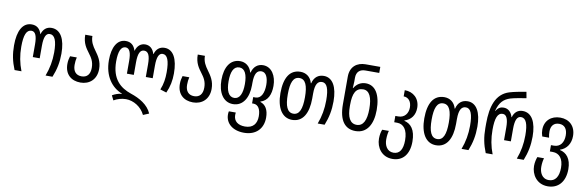

<svg xmlns="http://www.w3.org/2000/svg" viewBox="-62 -1355 6683 2190"><g transform="rotate(10 3279.5 -260.0)"><path d="M101 0H181C147 -88 130 -176 130 -276C130 -411 156 -475 214 -475C260 -475 280 -425 280 -328V-182H360V-328C360 -428 382 -475 426 -475C484 -475 511 -410 511 -277C511 -179 494 -89 460 0H540C578 -92 595 -178 595 -277C595 -446 539 -547 434 -547C377 -547 338 -513 321 -455H319C302 -513 265 -547 205 -547C100 -547 46 -446 46 -277C46 -177 62 -94 101 0Z M865 10C969 10 1049 -58 1049 -178C1049 -269 1009 -325 970 -379C937 -424 908 -470 908 -537H825C825 -438 866 -386 902 -337C934 -294 964 -252 964 -178C964 -102 928 -62 865 -62C801 -62 765 -104 765 -177C765 -210 768 -236 775 -265H697C688 -235 682 -209 682 -173C682 -54 757 10 865 10Z M1632 250 1699 222C1658 125 1557 68 1454 34C1332 -8 1225 -91 1225 -299C1225 -414 1251 -475 1304 -475C1350 -475 1370 -425 1370 -328V-182H1450V-328C1450 -428 1472 -475 1519 -475C1569 -475 1589 -426 1589 -328V-182H1669V-328C1669 -427 1690 -475 1734 -475C1788 -475 1814 -411 1814 -277C1814 -204 1805 -139 1777 -71L1850 -48C1884 -123 1898 -195 1898 -277C1898 -446 1844 -547 1744 -547C1685 -547 1647 -513 1630 -455H1627C1611 -513 1573 -547 1519 -547C1467 -547 1428 -513 1411 -455H1409C1392 -513 1355 -547 1295 -547C1195 -547 1141 -449 1141 -299C1141 -112 1234 6 1353 52V55C1317 57 1273 73 1244 91L1271 145C1309 122 1360 106 1411 106C1498 106 1590 161 1632 250Z M2168 10C2272 10 2352 -58 2352 -178C2352 -269 2312 -325 2273 -379C2240 -424 2211 -470 2211 -537H2128C2128 -438 2169 -386 2205 -337C2237 -294 2267 -252 2267 -178C2267 -102 2231 -62 2168 -62C2104 -62 2068 -104 2068 -177C2068 -210 2071 -236 2078 -265H2000C1991 -235 1985 -209 1985 -173C1985 -54 2060 10 2168 10Z M2801 250C2939 250 3021 165 3021 37C3021 -54 2987 -109 2925 -129V-133C3008 -158 3041 -235 3041 -334C3041 -449 2985 -547 2884 -547C2823 -547 2775 -510 2757 -439H2753C2732 -513 2678 -547 2619 -547C2505 -547 2444 -449 2444 -299C2444 -155 2507 -50 2620 -50C2737 -50 2798 -156 2798 -299V-326C2798 -436 2827 -475 2878 -475C2932 -475 2958 -413 2958 -331C2958 -240 2927 -169 2862 -169H2835V-96H2851C2909 -96 2936 -41 2936 36C2936 122 2893 178 2800 178C2720 178 2668 140 2668 67C2668 58 2669 49 2670 39H2590C2587 51 2586 63 2586 76C2586 177 2668 250 2801 250ZM2622 -122C2556 -122 2527 -192 2527 -299C2527 -407 2555 -475 2622 -475C2687 -475 2716 -407 2716 -299C2716 -191 2687 -122 2622 -122Z M3316 10C3440 10 3501 -99 3501 -269V-326C3501 -436 3530 -475 3580 -475C3636 -475 3662 -410 3662 -277C3662 -179 3646 -89 3612 0H3692C3729 -92 3746 -178 3746 -280C3746 -446 3690 -547 3588 -547C3525 -547 3477 -513 3459 -439H3455C3435 -513 3379 -547 3318 -547C3194 -547 3133 -446 3133 -269C3133 -98 3199 10 3316 10ZM3318 -62C3247 -62 3218 -135 3218 -269C3218 -404 3246 -475 3318 -475C3388 -475 3417 -404 3417 -269C3417 -134 3388 -62 3318 -62Z M4050 10C4179 10 4248 -97 4248 -268C4248 -448 4183 -547 4074 -547C4015 -547 3969 -517 3940 -468H3936C3938 -494 3940 -523 3940 -543V-587C3940 -657 3980 -690 4043 -690H4203V-760H4033C3935 -760 3857 -704 3857 -586V-266C3857 -79 3927 10 4050 10ZM4051 -62C3973 -62 3939 -134 3939 -256V-275C3939 -408 3972 -474 4057 -474C4129 -474 4163 -399 4163 -266C4163 -136 4128 -62 4051 -62Z M4520 250C4639 250 4712 165 4712 17C4712 -123 4656 -184 4580 -202V-206C4656 -229 4699 -289 4699 -372C4699 -481 4623 -547 4524 -547V-475C4578 -475 4616 -433 4616 -362C4616 -296 4577 -239 4503 -239H4469V-166H4503C4577 -166 4627 -107 4627 16C4627 119 4593 178 4520 178C4445 178 4413 111 4413 43C4413 0 4420 -40 4426 -58H4349C4338 -34 4330 5 4330 48C4330 149 4395 250 4520 250Z M4982 10C5106 10 5167 -99 5167 -269V-326C5167 -436 5196 -475 5246 -475C5302 -475 5328 -410 5328 -277C5328 -179 5312 -89 5278 0H5358C5395 -92 5412 -178 5412 -280C5412 -446 5356 -547 5254 -547C5191 -547 5143 -513 5125 -439H5121C5101 -513 5045 -547 4984 -547C4860 -547 4799 -446 4799 -269C4799 -98 4865 10 4982 10ZM4984 -62C4913 -62 4884 -135 4884 -269C4884 -404 4912 -475 4984 -475C5054 -475 5083 -404 5083 -269C5083 -134 5054 -62 4984 -62Z M5558 0H5638C5604 -88 5588 -176 5588 -276C5588 -411 5613 -475 5672 -475C5717 -475 5738 -425 5738 -328V-182H5817V-328C5817 -428 5839 -475 5884 -475C5942 -475 5968 -410 5968 -277C5968 -179 5952 -89 5918 0H5998C6035 -92 6052 -178 6052 -277C6052 -446 5996 -547 5891 -547C5834 -547 5795 -513 5779 -455H5776C5760 -513 5722 -547 5671 -547C5641 -547 5609 -538 5582 -492H5579C5606 -597 5652 -638 5725 -662C5767 -675 5841 -687 5907 -698L5894 -770C5818 -757 5754 -745 5701 -729C5551 -682 5504 -532 5504 -334V-282C5504 -177 5520 -94 5558 0Z M6319 250C6439 250 6518 165 6518 17C6518 -104 6462 -166 6386 -182V-186C6462 -211 6505 -278 6505 -364C6505 -481 6429 -547 6327 -547C6220 -547 6147 -480 6147 -376C6147 -348 6150 -329 6160 -299H6239C6233 -328 6231 -344 6231 -370C6231 -433 6263 -475 6326 -475C6388 -475 6422 -432 6422 -357C6422 -276 6383 -219 6309 -219H6275V-146H6309C6385 -146 6433 -90 6433 16C6433 119 6393 178 6319 178C6238 178 6209 106 6209 43C6209 1 6216 -36 6223 -58H6146C6136 -33 6126 6 6126 48C6126 143 6188 250 6319 250Z"/></g></svg>

Font: Noto Sans Georgian Condensed
Style: Regular
Weight: 400
Width: 3
Designer: Monotype Design Team, Akaki Razmadze
Foundry: Google LLC
Version: Version 2.005